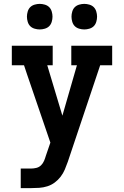

<svg xmlns="http://www.w3.org/2000/svg" viewBox="-20 -756 640 991"><path d="M87 215V114H139Q154 114 168 110.5Q182 107 192 97Q202 87 207.5 74Q213 61 217 47L240 -20L120 -371L104 -419H41V-520H252V-419H224L302 -159L377 -419H348V-520H559V-419H497L330 79Q323 99 314.5 119Q306 139 293 156Q280 173 262.5 186Q245 199 224.5 205.5Q204 212 182.5 213.5Q161 215 139 215ZM415 -604Q402 -604 388.5 -608Q375 -612 366 -621Q357 -630 353 -643.5Q349 -657 349 -670Q349 -683 353 -696.5Q357 -710 366 -719Q375 -728 388.5 -732Q402 -736 415 -736Q428 -736 441.5 -732Q455 -728 464 -719Q473 -710 477 -696.5Q481 -683 481 -670Q481 -657 477 -643.5Q473 -630 464 -621Q455 -612 441.5 -608Q428 -604 415 -604ZM185 -604Q172 -604 158.5 -608Q145 -612 136 -621Q127 -630 123 -643.5Q119 -657 119 -670Q119 -683 123 -696.5Q127 -710 136 -719Q145 -728 158.5 -732Q172 -736 185 -736Q198 -736 211.5 -732Q225 -728 234 -719Q243 -710 247 -696.5Q251 -683 251 -670Q251 -657 247 -643.5Q243 -630 234 -621Q225 -612 211.5 -608Q198 -604 185 -604Z"/></svg>

Font: Iosevka Etoile
Style: Bold
Weight: 700
Designer: Belleve Invis
Foundry: Belleve Invis
Version: Version 28.1.0; ttfautohint (v1.8.4)